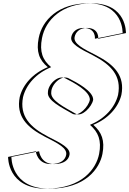

<svg xmlns="http://www.w3.org/2000/svg" viewBox="-20 -860 778 1155"><path d="M415.2 -176C453.2 -154 513.6 -219 520.5 -260C521.6 -312 421.4 -364.1 372.6 -389C328.8 -411.3 268.4 -352 268.3 -305C261.8 -256 349.6 -214 415.2 -176ZM256.5 275C476.5 275 559.5 152 576.2 66C591.9 -15 571.6 -65 521.2 -109C611.4 -146 671.6 -214 690.2 -289C712.3 -403 649.4 -470 539.4 -527C460.2 -567 401 -597 408.8 -637C414.8 -668 440.5 -692 482.5 -692C558.5 -692 550.9 -627 550.9 -627L717.5 -661C717.5 -661 724.3 -840 511.3 -840C331.3 -840 233.6 -739 212.7 -631C196.7 -549 216 -499 267.6 -456C177.4 -419 117.2 -351 98.6 -276C76.5 -162 139.5 -95 249.4 -38C328.6 2 386 31 378 72C372.4 101 346.3 127 285.3 127C203.3 127 195.3 50 195.3 50L28.7 84C28.7 84 23.5 275 256.5 275ZM435.2 -176C369.6 -214 281.8 -256 288.3 -305C288.4 -352 348.8 -411.3 392.6 -389C441.4 -364.1 541.6 -312 540.5 -260C533.6 -219 473.2 -154 435.2 -176ZM276.5 275C43.5 275 48.7 84 48.7 84L215.3 50C215.3 50 223.3 127 305.3 127C366.3 127 392.4 101 398 72C406 31 348.6 2 269.4 -38C159.5 -95 96.5 -162 118.6 -276C137.2 -351 197.4 -419 287.6 -456C236 -499 216.7 -549 232.7 -631C253.6 -739 351.3 -840 531.3 -840C744.3 -840 737.5 -661 737.5 -661L570.9 -627C570.9 -627 578.5 -692 502.5 -692C460.5 -692 434.8 -668 428.8 -637C421 -597 480.2 -567 559.4 -527C669.4 -470 732.3 -403 710.2 -289C691.6 -214 631.4 -146 541.2 -109C591.6 -65 611.9 -15 596.2 66C579.5 152 496.5 275 276.5 275Z"/></svg>

Font: Hussar Plate
Style: Obl
Weight: 700
Foundry: Cannot Into Space Fonts
Version: Version 0.798247